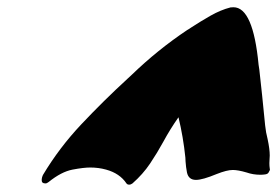

<svg xmlns="http://www.w3.org/2000/svg" viewBox="-20 -770 765 530"><path d="M336.4 -260.3Q331.5 -260.3 329.1 -263.7Q310.5 -291.5 272.9 -301.8Q252 -307.6 229 -307.6Q210.9 -307.6 180.2 -301.8Q149.4 -295.9 114.3 -267.6Q109.4 -263.7 105.5 -263.7Q95.2 -263.7 95.2 -271.5V-275.4Q95.7 -279.8 97.2 -283.7L98.6 -287.1Q143.6 -362.3 204.6 -427Q265.6 -491.7 332 -552.7L344.2 -564Q415.5 -632.8 496.6 -687Q502 -689.9 507.3 -693.8Q532.7 -710.4 561 -726.6Q589.4 -742.7 616.2 -749.5L624.5 -750Q678.7 -750 693.8 -591.3L695.8 -578.1Q703.1 -514.6 711.9 -423.8Q713.9 -404.3 718.8 -385.7Q724.6 -358.4 724.6 -340.8Q724.6 -335.4 724.1 -331.1Q723.6 -325.2 723.6 -319.8Q723.6 -311.5 724.6 -305.2L725.1 -302.2L724.6 -299.8Q723.6 -297.4 721.2 -293.5Q718.8 -289.6 712.2 -288.6Q705.6 -287.6 698.7 -287.6Q678.7 -287.6 660.6 -293.9Q637.2 -300.8 622.6 -300.8Q606.4 -300.8 578.1 -289.6Q539.1 -273.4 521 -273.4Q500.5 -273.4 496.1 -293.9Q493.2 -309.1 492.2 -324.2Q492.2 -330.6 491.7 -335Q485.8 -392.1 472.7 -446.3Q449.7 -413.6 431.2 -379.4Q414.1 -348.1 394.3 -318.6Q374.5 -289.1 345.7 -263.7Q341.3 -260.3 336.4 -260.3Z"/></svg>

Font: Weird Comic
Style: Italic
Weight: 400
Italic angle: -16°
Designer: GGBotNet
Foundry: GGBotNet
Version: 0.80